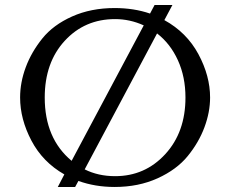

<svg xmlns="http://www.w3.org/2000/svg" viewBox="-20 -732 916 764"><path d="M595 -712H666L634 -652Q723 -603 769.5 -516.5Q816 -430 816 -344Q816 -286 793.5 -225.5Q771 -165 727 -111Q683 -57 607 -22.5Q531 12 436 12Q359 12 292 -12L279 12H210L236 -38Q150 -87 105 -172.5Q60 -258 60 -344Q60 -404 82.5 -464.5Q105 -525 148.5 -579Q192 -633 267 -666.5Q342 -700 436 -700Q513 -700 577 -678ZM718 -344Q718 -426 688 -492Q658 -558 605 -599L317 -58Q371 -31 438 -31Q557 -31 637.5 -118.5Q718 -206 718 -344ZM158 -344Q158 -181 265 -92L552 -631Q497 -656 438 -656Q317 -656 237.5 -569.5Q158 -483 158 -344Z"/></svg>

Font: Tenor Sans
Style: Regular
Weight: 400
Designer: Denis Masharov
Foundry: Denis Masharov
Version: Version 1.1